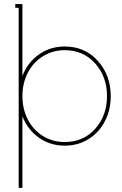

<svg xmlns="http://www.w3.org/2000/svg" viewBox="-20 -699 593 933"><path d="M294.9 -8.8Q385.3 -8.8 442.6 -73.2Q500 -137.7 500 -231.9Q500 -326.2 442.6 -390.6Q385.3 -455.1 294.9 -455.1Q234.9 -455.1 187.5 -425Q140.1 -395 114.5 -344.2Q88.9 -293.5 88.9 -231.9Q88.9 -170.4 114.5 -119.6Q140.1 -68.8 187.5 -38.8Q234.9 -8.8 294.9 -8.8ZM70.8 -661.1H54.2V-679.2H88.9V-330.1Q113.8 -394.5 168.5 -433.8Q223.1 -473.1 294.9 -473.1Q392.6 -473.1 455.3 -403.3Q518.1 -333.5 518.1 -231.9Q518.1 -165.5 490.2 -110.8Q462.4 -56.2 411.1 -23.7Q359.9 8.8 294.9 8.8Q223.1 8.8 168.5 -30.3Q113.8 -69.3 88.9 -133.8V213.9H70.8Z"/></svg>

Font: Rawengulk
Style: Light
Weight: 300
Version: Version 0.92